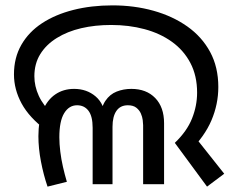

<svg xmlns="http://www.w3.org/2000/svg" viewBox="-20 -686 873 715"><path d="M631 -154Q676 -197 695 -244.5Q714 -292 714 -341Q714 -404 689 -451.5Q664 -499 620 -530.5Q576 -562 518 -577.5Q460 -593 394 -593Q334 -593 282.5 -581Q231 -569 191.5 -544.5Q152 -520 130 -484.5Q108 -449 108 -402Q108 -365 124.5 -329Q141 -293 178 -258L152 -201Q89 -248 60.5 -300.5Q32 -353 32 -409Q32 -471 59.5 -519Q87 -567 136.5 -599.5Q186 -632 253 -649Q320 -666 399 -666Q480 -666 551.5 -646Q623 -626 677.5 -587.5Q732 -549 762.5 -492.5Q793 -436 793 -362Q793 -298 767.5 -238Q742 -178 686 -123L700 -184L815 -39L751 9ZM157 9Q142 -35 132.5 -84.5Q123 -134 123 -179Q123 -235 139.5 -274.5Q156 -314 186 -334.5Q216 -355 256 -355Q303 -355 336 -327Q369 -299 374 -243H352Q356 -286 372.5 -310.5Q389 -335 414.5 -345Q440 -355 469 -355Q525 -355 558 -321Q591 -287 591 -227V0H513V-220Q513 -227 511.5 -239Q510 -251 504.5 -263.5Q499 -276 487.5 -285Q476 -294 456 -294Q428 -294 413.5 -273Q399 -252 399 -214V0H325V-210Q325 -253 309.5 -273.5Q294 -294 267 -294Q237 -294 219 -264.5Q201 -235 201 -175Q201 -150 204.5 -121.5Q208 -93 214.5 -64.5Q221 -36 229 -9L157 9Z"/></svg>

Font: loriya05
Style: Book
Weight: 400
Designer: Jelle Bosma - Monotype Design Team
Foundry: Monotype Imaging Inc.
Version: Version 2.003